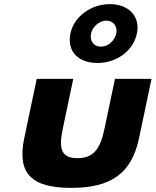

<svg xmlns="http://www.w3.org/2000/svg" viewBox="-20 -895 754 930"><path d="M321.1 -733C303.5 -649 356.1 -590 452.1 -590C546.1 -590 625.5 -649 643.1 -733C660.6 -816 603 -875 512 -875C422 -875 338.6 -816 321.1 -733ZM421.1 -733C428.3 -767 462.2 -795 495.2 -795C529.2 -795 550.3 -767 543.1 -733C535.8 -698 503.7 -669 468.7 -669C432.7 -669 413.8 -698 421.1 -733ZM334.9 -513H157.9L97.5 -226C61.4 -54 132.8 15 324.8 15C516.8 15 617.4 -54 653.5 -226L713.9 -513H536.9L485.6 -269C464.3 -168 429.1 -129 355.1 -129C281.1 -129 262.3 -168 283.6 -269Z"/></svg>

Font: Hussar
Style: BdOblTwo
Weight: 700
Foundry: Cannot Into Space Fonts
Version: Version 2.00